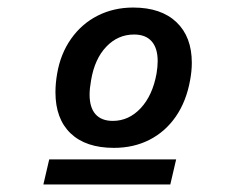

<svg xmlns="http://www.w3.org/2000/svg" viewBox="-20 -788 640 509"><path d="M447 -365.5 431.5 -299H95L110.5 -365.5ZM127 -543.5Q127 -567 131.5 -593Q140.5 -645.5 168.5 -685.2Q196.5 -725 239 -746.5Q281.5 -768 333 -768Q407 -768 447.8 -729.2Q488.5 -690.5 488.5 -621.5Q488.5 -599.5 484 -575.5Q474 -519.5 446.2 -479.2Q418.5 -439 376.5 -417.5Q334.5 -396 282 -396Q207.5 -396 167.2 -434.5Q127 -473 127 -543.5ZM395 -593Q398 -611 398 -626Q398 -660.5 382 -678.5Q366 -696.5 335.5 -696.5Q292.5 -696.5 261.8 -664.2Q231 -632 221.5 -575.5Q217.5 -553 217.5 -537.5Q217.5 -503 233.2 -485.2Q249 -467.5 279 -467.5Q321.5 -467.5 353 -501.2Q384.5 -535 395 -593Z"/></svg>

Font: JuliaMono BoldItalic
Style: Regular
Weight: 700
Italic angle: -9°
Monospace: yes
Designer: cormullion
Foundry: corm
Version: Version 0.049; ttfautohint (v1.8.4)